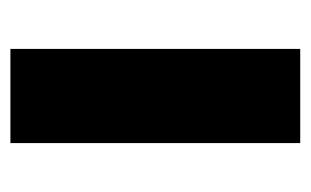

<svg xmlns="http://www.w3.org/2000/svg" viewBox="-134 -463 597 369"><g transform="rotate(-90 164.5 -278.5)"><path d="M74 0V-557H255V0Z"/></g></svg>

Font: Merriweather Sans Black
Style: Regular
Weight: 900
Designer: Eben Sorkin
Foundry: Eben Sorkin
Version: Version 1.008; ttfautohint (v1.7.19-72a1) -l 8 -r 50 -G 200 